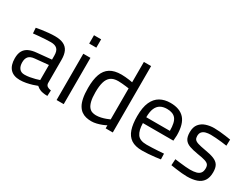

<svg xmlns="http://www.w3.org/2000/svg" viewBox="-60 -1252 2344 1796"><g transform="rotate(30 1112.0 -353.5)"><path d="M181 10Q112 10 76 -29Q40 -68 40 -143Q40 -192 57 -223Q74 -254 108.5 -270.5Q143 -287 194 -291L348 -306V-349Q348 -400 325.5 -421Q303 -442 259 -442Q234 -442 199.5 -440Q165 -438 131 -435Q97 -432 71 -429L67 -488Q91 -493 125 -498Q159 -503 196 -506.5Q233 -510 264 -510Q321 -510 357 -492.5Q393 -475 409.5 -439.5Q426 -404 426 -349V-96Q428 -74 443.5 -64Q459 -54 483 -51L480 10Q466 10 453 9Q440 8 428.5 5.5Q417 3 406 0Q393 -5 381.5 -12Q370 -19 359 -29Q340 -21 310.5 -12Q281 -3 247.5 3.5Q214 10 181 10ZM194 -55Q221 -55 250 -60Q279 -65 305 -72Q331 -79 348 -85V-248L203 -234Q158 -230 138.5 -208Q119 -186 119 -145Q119 -103 138 -79Q157 -55 194 -55Z M574 0V-500H651V0ZM574 -610V-700H651V-610Z M953 10Q923 10 896 3.5Q869 -3 846.5 -19Q824 -35 807 -63.5Q790 -92 781 -137Q772 -182 772 -246Q772 -335 793 -393.5Q814 -452 860 -481Q906 -510 982 -510Q1001 -510 1024 -508Q1047 -506 1068.5 -503Q1090 -500 1103 -497V-717H1181V0H1104V-33Q1088 -24 1062.5 -14Q1037 -4 1008.5 3Q980 10 953 10ZM963 -60Q989 -60 1015.5 -66Q1042 -72 1065 -80.5Q1088 -89 1103 -96V-431Q1091 -433 1070 -435.5Q1049 -438 1026.5 -440Q1004 -442 986 -442Q935 -442 906 -420Q877 -398 864.5 -354.5Q852 -311 852 -246Q852 -186 861 -149.5Q870 -113 885.5 -93.5Q901 -74 921 -67Q941 -60 963 -60Z M1502 10Q1427 10 1383.5 -19Q1340 -48 1321 -105Q1302 -162 1302 -247Q1302 -342 1328 -399.5Q1354 -457 1401 -483.5Q1448 -510 1512 -510Q1612 -510 1663 -454.5Q1714 -399 1714 -276L1710 -217H1381Q1382 -139 1410 -99Q1438 -59 1511 -59Q1539 -59 1572.5 -60.5Q1606 -62 1639 -64Q1672 -66 1695 -68L1697 -7Q1673 -3 1638.5 1Q1604 5 1568 7.5Q1532 10 1502 10ZM1381 -280H1636Q1636 -372 1606.5 -408.5Q1577 -445 1512 -445Q1470 -445 1441 -428.5Q1412 -412 1396.5 -376Q1381 -340 1381 -280Z M1986 10Q1963 10 1930.5 7Q1898 4 1866 -0.5Q1834 -5 1809 -9L1813 -76Q1838 -73 1869.5 -69Q1901 -65 1931 -62.5Q1961 -60 1979 -60Q2020 -60 2047 -67.5Q2074 -75 2088 -93Q2102 -111 2102 -144Q2102 -169 2091.5 -183Q2081 -197 2052.5 -206Q2024 -215 1970 -223Q1914 -232 1876.5 -245.5Q1839 -259 1821 -286Q1803 -313 1803 -363Q1803 -419 1829 -451Q1855 -483 1896.5 -496.5Q1938 -510 1983 -510Q2011 -510 2044.5 -507Q2078 -504 2110 -499.5Q2142 -495 2165 -491L2163 -424Q2139 -428 2107 -431.5Q2075 -435 2043 -437.5Q2011 -440 1987 -440Q1957 -440 1933 -433.5Q1909 -427 1895 -411Q1881 -395 1881 -366Q1881 -344 1891 -330.5Q1901 -317 1929 -308Q1957 -299 2010 -290Q2072 -280 2109.5 -265Q2147 -250 2164 -223Q2181 -196 2181 -147Q2181 -89 2157.5 -54.5Q2134 -20 2090.5 -5Q2047 10 1986 10Z"/></g></svg>

Font: Cairo
Style: Regular
Weight: 400
Designer: Mohamed Gaber, Accademia di Belle Arti di Urbino
Foundry: Kief Type Foundry, Accademia di Belle Arti di Urbino
Version: Version 3.120